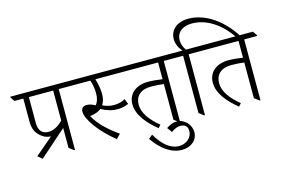

<svg xmlns="http://www.w3.org/2000/svg" viewBox="-167 -1201 2613 1771"><g transform="rotate(-15 1139.5 -316.0)"><path d="M108 8 364 -218V-28L409 6H417V-575H541V-582L514 -623H-33V-614L-5 -575H79V-363C79 -289 96 -251 136 -214C166 -187 196 -174 235 -172L66 -28ZM132 -322V-575H364V-288C314 -240 273 -218 225 -218C166 -218 132 -256 132 -322Z M816 10 856 -32C773 -89 680 -169 632 -260C645 -261 658 -263 671 -267C699 -273 722 -284 740 -299C786 -272 840 -255 898 -255C938 -255 972 -265 1000 -278L980 -329C955 -312 917 -301 873 -301C836 -301 801 -309 765 -327C783 -353 792 -388 792 -428C792 -477 782 -527 767 -575H1003V-582L975 -623H476V-614L504 -575H719C733 -534 740 -491 740 -447C740 -402 729 -367 708 -342C680 -358 652 -367 628 -367C594 -367 574 -350 574 -316C574 -240 679 -99 816 10Z M1214 12 1238 -15C1148 -90 1092 -164 1092 -245C1092 -324 1144 -377 1241 -377C1284 -377 1332 -374 1366 -369V-28L1412 6H1420V-575H1544V-582L1516 -623H949V-615L977 -575H1366V-415C1326 -421 1273 -427 1228 -427C1118 -427 1037 -367 1037 -263C1037 -158 1119 -66 1214 12Z M1371 261C1460 261 1523 208 1523 130C1523 97 1509 64 1487 39C1462 13 1429 -5 1391 -5C1354 -5 1323 9 1290 31L1324 77C1360 52 1385 43 1414 43C1455 43 1481 66 1481 109C1481 169 1428 220 1355 220C1270 220 1199 155 1140 54L1103 85C1174 188 1267 261 1371 261Z M1650 6H1658V-575H1782V-582L1755 -623H1645C1623 -653 1611 -685 1611 -719C1611 -796 1668 -842 1759 -842C1899 -842 2030 -753 2126 -611H2165C2061 -778 1903 -893 1738 -893C1632 -893 1561 -834 1561 -745C1561 -702 1580 -657 1612 -623H1478V-615L1506 -575H1605V-28Z M1982 12 2006 -15C1916 -90 1860 -164 1860 -245C1860 -324 1912 -377 2009 -377C2052 -377 2100 -374 2134 -369V-28L2180 6H2188V-575H2312V-582L2284 -623H1717V-615L1745 -575H2134V-415C2094 -421 2041 -427 1996 -427C1886 -427 1805 -367 1805 -263C1805 -158 1887 -66 1982 12Z"/></g></svg>

Font: Noto Serif Devanagari Light
Style: Regular
Weight: 300
Designer: Universal Thirst, Indian Type Foundry and the Monotype Design Team
Foundry: Monotype Imaging Inc.
Version: Version 2.004